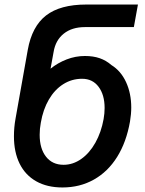

<svg xmlns="http://www.w3.org/2000/svg" viewBox="-20 -810 640 847"><path d="M41.5 -208.5Q41.5 -248 48.5 -286.5L102.5 -590Q121 -693.5 183.2 -741.8Q245.5 -790 360.5 -790H588.5L570.5 -690.5H355Q297.5 -690.5 261.2 -661.5Q225 -632.5 216.5 -581L203 -507Q234.5 -532.5 273.8 -547.8Q313 -563 354.5 -563Q391.5 -563 419.8 -553.2Q448 -543.5 471.5 -523Q513.5 -497 536.2 -447.5Q559 -398 559 -335.5Q559 -307 553.5 -274Q537.5 -183 496.8 -117.8Q456 -52.5 394.2 -17.8Q332.5 17 255.5 17Q188 17 139.8 -10.2Q91.5 -37.5 66.5 -88.2Q41.5 -139 41.5 -208.5ZM437 -284.5Q441.5 -310 441.5 -333.5Q441.5 -391.5 415 -427Q388.5 -462.5 342 -462.5Q296.5 -462.5 258.8 -438.5Q221 -414.5 195.5 -370.8Q170 -327 160 -268.5Q155 -242 155 -215.5Q155 -154.5 183 -118.8Q211 -83 260.5 -83Q302 -83 338.5 -108.8Q375 -134.5 400.8 -180.5Q426.5 -226.5 437 -284.5Z"/></svg>

Font: JuliaMono SemiBold
Style: Italic
Weight: 600
Italic angle: -9°
Monospace: yes
Designer: cormullion
Foundry: corm
Version: Version 0.056; ttfautohint (v1.8.4)